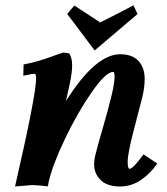

<svg xmlns="http://www.w3.org/2000/svg" viewBox="-20 -693 623 716"><path d="M428.2 -490.7Q472.7 -490.7 496.1 -466.1Q519.5 -441.4 519.5 -398.4Q519.5 -366.2 510.3 -329.1Q504.9 -308.1 493.4 -263.7Q481.9 -219.2 474.9 -192.1Q467.8 -165 461.9 -135Q456.1 -105 456.1 -90.3Q456.1 -63.5 463.4 -63.5Q476.1 -63.5 515.1 -117.2L566.4 -83.5Q543.5 -48.3 507.1 -22.9Q470.7 2.4 427.2 2.4Q379.9 2.4 355.5 -21.5Q331.1 -45.4 331.1 -79.1Q331.1 -97.2 335.9 -116.2Q343.3 -146.5 363 -214.4Q382.8 -282.2 395 -332.3Q407.2 -382.3 407.2 -407.7Q407.2 -424.8 401.9 -424.8Q374.5 -424.8 321.3 -348.1Q268.1 -271.5 221.4 -173.3Q174.8 -75.2 161.1 -12.7Q159.2 -2.9 158.7 2Q117.2 -2.9 100.1 -2.9L36.1 2.4Q114.7 -338.9 114.7 -401.4Q114.7 -418 107.9 -418Q101.6 -418 66.9 -410.6L67.9 -452.6Q98.6 -458.5 123.5 -465.8Q148.4 -473.1 174.3 -482.7Q200.2 -492.2 216.8 -497.1L237.8 -494.1Q249 -477.1 249 -450.7Q249 -421.4 240.2 -380.9Q237.8 -368.2 226.1 -316.4Q335.9 -490.7 428.2 -490.7ZM333 -504.9 230.5 -641.1 257.3 -672.4 353.5 -609.4Q416.5 -640.6 478 -673.3L492.7 -640.6Z"/></svg>

Font: Flanker
Style: Bold Italic
Weight: 700
Italic angle: -12°
Designer: Flanker
Version: Version 2.000